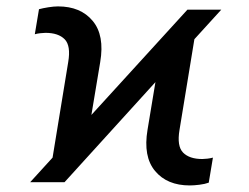

<svg xmlns="http://www.w3.org/2000/svg" viewBox="-20 -558 762 588"><path d="M72.4 0 141 -75.3 188.9 -367.9Q197.4 -418 178.1 -437.7Q158.7 -457.4 119.3 -457.4Q112.9 -457.4 103.5 -456.3Q94.1 -455.3 86.6 -453.1L99.4 -529.8Q111.2 -533 128 -535.7Q144.9 -538.4 157.7 -538.4Q226.9 -538.4 263.8 -494.1Q300.8 -449.9 286.9 -367.9L259.9 -206L554 -528.4H657.7L575.3 -437.9L529.8 -160.5Q521.3 -110.4 540.7 -90.7Q560 -71 599.4 -71Q605.8 -71 615.2 -72.1Q624.6 -73.2 632.1 -75.3L619.3 1.4Q607.6 5.7 590.7 7.8Q573.9 9.9 561.1 9.9Q491.8 9.9 454.9 -34.3Q418 -78.5 431.8 -160.5L456 -306.5L177.6 0Z"/></svg>

Font: Inter UI
Style: Italic
Weight: 400
Italic angle: -9.39999°
Designer: Rasmus Andersson
Foundry: rsms
Version: 3.2;8d6f07862